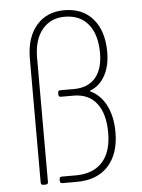

<svg xmlns="http://www.w3.org/2000/svg" viewBox="-52 -750 583 791"><g transform="rotate(-5 240.0 -354.5)"><path d="M85 -10V-525Q86 -611 128.5 -660Q171 -709 243 -709Q319 -709 362 -659Q405 -609 405 -522Q405 -465 383 -425Q361 -385 322 -370Q320 -369 320 -368Q320 -367 322 -366Q363 -347 386.5 -301Q410 -255 410 -190Q410 -101 364 -50.5Q318 0 234 0H174Q164 0 164 -10V-17Q164 -27 174 -27H235Q305 -28 342.5 -70Q380 -112 380 -191Q380 -268 347.5 -311Q315 -354 254 -355H199Q189 -355 189 -365V-372Q189 -382 199 -382H255Q313 -382 344 -418Q375 -454 375 -520Q375 -597 340.5 -639.5Q306 -682 243 -682Q185 -682 150.5 -641Q116 -600 115 -526V-10Q115 0 105 0H95Q85 0 85 -10Z"/></g></svg>

Font: Barlow Semi Condensed Thin
Style: Regular
Weight: 250
Width: 4
Designer: Jeremy Tribby
Foundry: Tribby Type
Version: Version 1.408